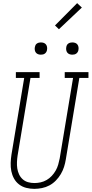

<svg xmlns="http://www.w3.org/2000/svg" viewBox="-20 -1194 583 1222"><path d="M198 8Q172 8 146.5 1.5Q121 -5 101 -20.5Q81 -36 69 -58Q57 -80 52 -105Q47 -130 48 -157Q49 -184 53 -210L134 -698H81V-735H232V-698H174L92 -204Q89 -184 88 -163Q87 -142 90 -122Q93 -102 101.5 -84Q110 -66 124.5 -53Q139 -40 158.5 -34.5Q178 -29 199 -29Q219 -29 239 -33.5Q259 -38 277 -48.5Q295 -59 309.5 -74.5Q324 -90 334.5 -108.5Q345 -127 350.5 -146.5Q356 -166 360 -186L445 -698H392V-735H543V-698H485L399 -180Q395 -155 387.5 -131.5Q380 -108 367 -86Q354 -64 335.5 -45Q317 -26 294.5 -14Q272 -2 247 3Q222 8 198 8ZM440 -846Q431 -846 422.5 -849Q414 -852 408.5 -859Q403 -866 401.5 -875.5Q400 -885 402 -895Q403 -901 406 -907Q409 -913 415 -917Q421 -921 427.5 -922.5Q434 -924 440 -924Q450 -924 458.5 -921Q467 -918 472.5 -911Q478 -904 479.5 -894.5Q481 -885 479 -875Q478 -869 474.5 -863Q471 -857 465.5 -853Q460 -849 453.5 -847.5Q447 -846 440 -846ZM240 -846Q231 -846 222.5 -849Q214 -852 208.5 -859Q203 -866 201.5 -875.5Q200 -885 202 -895Q203 -901 206 -907Q209 -913 215 -917Q221 -921 227.5 -922.5Q234 -924 240 -924Q250 -924 258.5 -921Q267 -918 272.5 -911Q278 -904 279.5 -894.5Q281 -885 279 -875Q278 -869 274.5 -863Q271 -857 265.5 -853Q260 -849 253.5 -847.5Q247 -846 240 -846ZM355 -1008 330 -1032 471 -1174 501 -1146Z"/></svg>

Font: Iosevka Slab XLtObl
Style: Regular
Weight: 200
Italic angle: -9°
Monospace: yes
Designer: Belleve Invis
Foundry: Belleve Invis
Version: Version 11.1.1; ttfautohint (v1.8.3)